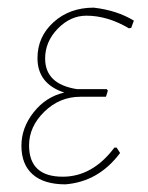

<svg xmlns="http://www.w3.org/2000/svg" viewBox="-20 -478 387 502"><path d="M151 4Q95 4 65.5 -22Q36 -48 36 -97Q36 -144 68 -184.5Q100 -225 148 -236Q78 -259 78 -326Q78 -382 120 -420Q162 -458 225 -458Q286 -451 330 -424L323 -405L317 -404Q261 -437 206 -437Q164 -437 131 -403Q98 -369 98 -325Q98 -258 181 -245H259L262 -241L257 -225H190Q136 -225 96 -186Q56 -147 56 -98Q56 -16 144 -16Q222 -16 279 -92H285L294 -78Q238 -3 151 4Z"/></svg>

Font: Alegreya Sans SC Thin
Style: Italic
Weight: 100
Italic angle: -7°
Designer: Juan Pablo del Peral
Foundry: Huerta Tipografica
Version: Version 2.007